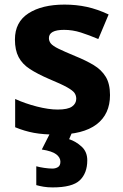

<svg xmlns="http://www.w3.org/2000/svg" viewBox="-20 -576 537 836"><path d="M459 -162Q459 -79 400.5 -34.5Q342 10 226 10Q169 10 128 2.5Q87 -5 46 -22V-145Q90 -125 141 -112Q192 -99 231 -99Q275 -99 293.5 -112Q312 -125 312 -146Q312 -160 304.5 -171Q297 -182 272 -196Q247 -210 194 -232Q143 -254 110 -275.5Q77 -297 61 -327.5Q45 -358 45 -404Q45 -480 104 -518Q163 -556 261 -556Q312 -556 358 -546Q404 -536 453 -513L408 -406Q368 -423 332 -434.5Q296 -446 259 -446Q226 -446 209.5 -437Q193 -428 193 -410Q193 -397 201.5 -386.5Q210 -376 234.5 -364Q259 -352 307 -332Q354 -313 388 -292.5Q422 -272 440.5 -241.5Q459 -211 459 -162ZM360 122Q360 178 327.5 209Q295 240 209 240Q187 240 169.5 237Q152 234 138 230V148Q152 152 172.5 155Q193 158 208 158Q222 158 232.5 151.5Q243 145 243 128Q243 110 225 96Q207 82 162 75L200 0H294L281 30Q311 40 335.5 62.5Q360 85 360 122Z"/></svg>

Font: Noto Sans Sora Sompeng
Style: Bold
Weight: 700
Designer: Monotype Design Team. David Williams.
Foundry: Monotype Imaging Inc.
Version: Version 2.101